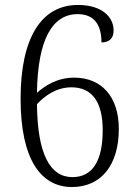

<svg xmlns="http://www.w3.org/2000/svg" viewBox="-20 -744 553 774"><path d="M270 10C388 10 459 -79 459 -224C459 -356 388 -431 279 -431C211 -431 162 -399 129 -370C132 -587 192 -687 293 -687C360 -687 389 -644 389 -573C420 -573 438 -589 438 -621C438 -674 393 -724 294 -724C147 -724 63 -592 63 -346C63 -98 147 10 270 10ZM272 -30C181 -30 131 -124 129 -324C156 -353 203 -392 268 -392C352 -392 394 -332 394 -219C394 -94 352 -30 272 -30Z"/></svg>

Font: Noto Serif Bengali SemiCondensed Light
Style: Regular
Weight: 300
Width: 4
Designer: Juan Bruce, Universal Thirst, Indian Type Foundry and the Monotype Design Team.
Foundry: Monotype Imaging Inc.
Version: Version 2.003